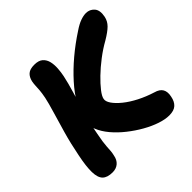

<svg xmlns="http://www.w3.org/2000/svg" viewBox="-183 -877 1055 1055"><g transform="rotate(-45 344.5 -349.5)"><path d="M554 11Q523 11 484 -2Q445 -15 403.5 -38.5Q362 -62 323.5 -92.5Q285 -123 256 -157.5Q227 -192 212.5 -228Q198 -264 205 -297Q215 -346 243 -395Q271 -444 314.5 -492.5Q358 -541 412 -586.5Q466 -632 529 -673Q560 -694 584 -702.5Q608 -711 627 -711Q657 -711 676 -689Q695 -667 686 -623Q680 -595 659.5 -574.5Q639 -554 597 -529Q554 -505 513.5 -474Q473 -443 440.5 -411.5Q408 -380 387 -353Q366 -326 363 -309Q359 -292 375 -268.5Q391 -245 422 -220Q453 -195 495 -173.5Q537 -152 585 -137Q618 -128 629.5 -107.5Q641 -87 634 -55Q628 -23 609.5 -6Q591 11 554 11ZM113 12Q72 12 53 -7Q34 -26 33 -70Q32 -114 47 -187Q62 -264 81.5 -332Q101 -400 117 -453.5Q133 -507 140 -540Q146 -571 147.5 -590.5Q149 -610 149.5 -624.5Q150 -639 153 -655Q159 -682 175.5 -696.5Q192 -711 226 -711Q260 -711 277 -695.5Q294 -680 299.5 -656Q305 -632 303 -604Q301 -576 296 -552Q287 -509 270 -452.5Q253 -396 234 -331Q215 -266 203 -199Q197 -169 194 -148Q191 -127 190 -111Q189 -95 188 -80Q187 -65 183 -49Q178 -20 159.5 -4Q141 12 113 12Z"/></g></svg>

Font: Shantell Sans
Style: Bold Italic
Weight: 700
Italic angle: -11°
Designer: Stephen Nixon, Anya Danilova, Shantell Martin
Foundry: Arrow Type
Version: Version 1.011;[c5ecc13dd]